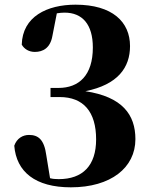

<svg xmlns="http://www.w3.org/2000/svg" viewBox="-20 -784 652 821"><path d="M283 17C454 17 559 -67 559 -189C559 -294 503 -370 345 -394C484 -422 536 -495 536 -587C536 -690 461 -764 303 -764C181 -764 76 -713 73 -593C84 -574 104 -562 129 -562C164 -562 195 -579 204 -630L223 -727C235 -729 246 -730 256 -730C332 -730 377 -680 377 -581C377 -462 318 -408 230 -408H196V-369H235C337 -369 391 -306 391 -188C391 -76 334 -18 231 -18C217 -18 205 -19 194 -22L178 -120C169 -187 144 -207 104 -207C78 -207 52 -193 41 -161C50 -49 131 17 283 17Z"/></svg>

Font: Noto Serif SC Black
Style: Regular
Weight: 900
Designer: Ryoko NISHIZUKA 西塚涼子 (kana & ideographs); Frank Grießhammer (Latin, Greek & Cyrillic); Wenlong ZHANG 张文龙 (bopomofo); San
Foundry: Adobe
Version: Version 2.001;hotconv 1.1.0;makeotfexe 2.6.0